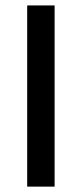

<svg xmlns="http://www.w3.org/2000/svg" viewBox="-20 -694 304 714"><path d="M81.1 0H183.1V-673.8H81.1Z"/></svg>

Font: FAU Chimera Medium
Style: Regular
Weight: 500
Version: Version 1.002;hotconv 1.0.117;makeotfexe 2.5.65602